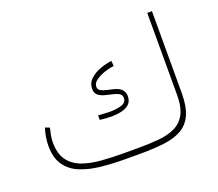

<svg xmlns="http://www.w3.org/2000/svg" viewBox="-110 -796 1080 950"><g transform="rotate(-20 430.5 -321.5)"><path d="M402.8 -30.3H480Q538.6 -30.3 587.4 -34.9Q636.2 -39.6 672.1 -56.9Q708 -74.2 727.8 -110.8Q747.6 -147.5 747.6 -211.4V-643.1H772.5V-212.9Q772.5 -140.6 752.7 -97.9Q732.9 -55.2 695.1 -34.2Q657.2 -13.2 603 -6.6Q548.8 0 480 0H402.8Q332 0 270.5 -6.6Q209 -13.2 162.4 -32.7Q115.7 -52.2 89.4 -90.6Q63 -128.9 63 -192.9Q63 -237.8 78.1 -283.2L101.1 -274.4Q96.7 -255.9 93 -237.5Q89.4 -219.2 89.4 -201.2Q89.4 -141.1 114.5 -106.4Q139.6 -71.8 183.3 -55.4Q227.1 -39.1 283.7 -34.7Q340.3 -30.3 402.8 -30.3ZM345.7 -250Q358.4 -249 374.8 -247.8Q391.1 -246.6 407.7 -246.6Q440.4 -246.6 467.8 -254.6Q495.1 -262.7 495.1 -288.1Q495.1 -304.2 481.7 -311.8Q468.3 -319.3 448.5 -323.5Q428.7 -327.6 408.9 -333Q389.2 -338.4 376 -349.4Q362.8 -360.4 362.8 -381.8Q362.8 -413.1 385.3 -433.8Q407.7 -454.6 439.7 -466.1Q471.7 -477.5 500 -480.5L501.5 -453.1Q481.4 -451.2 454.1 -442.4Q426.8 -433.6 406.2 -419.2Q385.7 -404.8 385.7 -385.3Q385.7 -371.1 398.2 -364Q410.6 -356.9 429 -353Q447.3 -349.1 466.3 -344.2Q485.4 -339.4 499 -328.6Q506.8 -322.3 511.7 -312.7Q516.6 -303.2 516.6 -290Q516.6 -262.7 501 -248Q485.4 -233.4 460 -227.5Q434.6 -221.7 406.2 -221.7Q376 -221.7 345.7 -226.1Z"/></g></svg>

Font: Vazirmatn FD NL Thin
Style: Regular
Weight: 100
Designer: Saber Rastikerdar
Foundry: Saber Rastikerdar
Version: Version 33.003